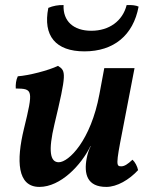

<svg xmlns="http://www.w3.org/2000/svg" viewBox="-20 -726 592 755"><path d="M312 -524C427 -524 504 -587 525 -700C515 -705 498 -707 478 -706C462 -643 409 -605 339 -605C269 -605 227 -643 230 -706C211 -707 188 -703 170 -695C148 -585 199 -524 312 -524ZM135 9C218 9 299 -76 336 -152H337C329 -136 324 -120 321 -104C309 -41 323 9 398 9C440 9 488 -19 523 -57C520 -72 511 -89 501 -98C482 -80 469 -72 457 -72C437 -72 435 -77 461 -209L509 -458H390L371 -356C337 -173 250 -88 211 -88C177 -88 169 -132 194 -237C242 -438 240 -447 208 -467C171 -449 93 -429 50 -426C43 -412 41 -393 42 -378C109 -377 112 -374 74 -219C44 -95 47 9 135 9Z"/></svg>

Font: Vollkorn Semibold
Style: Italic
Weight: 600
Italic angle: -11°
Designer: Friedrich Althausen
Foundry: Friedrich Althausen
Version: Version 4.015;PS 004.015;hotconv 1.0.88;makeotf.lib2.5.64775